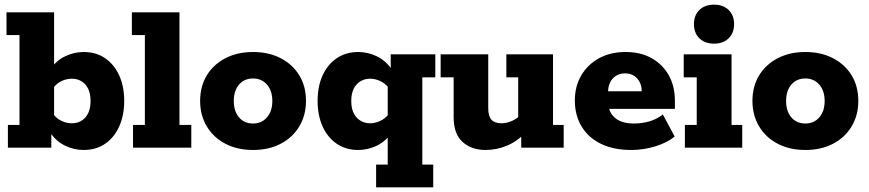

<svg xmlns="http://www.w3.org/2000/svg" viewBox="-20 -636 3742 827"><path d="M340 10Q300 10 261.5 -8Q223 -26 197 -64L201 -78V0H14V-98H64V-485H8V-583H213V-332L197 -338Q223 -376 261.5 -394Q300 -412 340 -412Q395 -412 434 -384.5Q473 -357 494 -310Q515 -263 515 -201Q515 -140 494 -92.5Q473 -45 434 -17.5Q395 10 340 10ZM289 -105Q325 -105 347.5 -130Q370 -155 370 -201Q370 -247 347.5 -272Q325 -297 289 -297Q268 -297 246.5 -287.5Q225 -278 208 -256L213 -301V-94L208 -146Q225 -124 246.5 -114.5Q268 -105 289 -105Z M553 0V-98H604V-485H548V-583H753V-98H804V0Z M1070 10Q1002 10 950.5 -17Q899 -44 870.5 -92Q842 -140 842 -201Q842 -264 870.5 -311Q899 -358 950.5 -385Q1002 -412 1070 -412Q1138 -412 1189.5 -385Q1241 -358 1269.5 -311Q1298 -264 1298 -201Q1298 -140 1269.5 -92Q1241 -44 1189.5 -17Q1138 10 1070 10ZM1070 -104Q1107 -104 1130 -130.5Q1153 -157 1153 -201Q1153 -245 1130 -271.5Q1107 -298 1070 -298Q1032 -298 1009.5 -271.5Q987 -245 987 -201Q987 -157 1009.5 -130.5Q1032 -104 1070 -104Z M1600 171V73H1650V-70L1667 -64Q1640 -26 1602 -8Q1564 10 1523 10Q1469 10 1429.5 -17.5Q1390 -45 1369 -92.5Q1348 -140 1348 -201Q1348 -263 1369 -310Q1390 -357 1429.5 -384.5Q1469 -412 1523 -412Q1564 -412 1602 -394Q1640 -376 1667 -338L1663 -332V-402H1855V-303H1799V73H1846V171ZM1575 -105Q1595 -105 1616.5 -114.5Q1638 -124 1656 -146L1650 -99V-306L1656 -256Q1638 -278 1616.5 -287.5Q1595 -297 1575 -297Q1539 -297 1516 -272Q1493 -247 1493 -201Q1493 -155 1516 -130Q1539 -105 1575 -105Z M2071 10Q2011 10 1972.5 -24.5Q1934 -59 1934 -131V-303H1878V-402H2083V-170Q2083 -135 2097 -120Q2111 -105 2140 -105Q2163 -105 2187 -116Q2211 -127 2230 -147L2212 -112V-303H2161V-402H2362V-98H2408V0H2225V-65L2246 -67Q2208 -27 2163.5 -8.5Q2119 10 2071 10Z M2699 10Q2623 10 2568.5 -16.5Q2514 -43 2485 -91.5Q2456 -140 2456 -203Q2456 -264 2483.5 -311Q2511 -358 2560 -385Q2609 -412 2675 -412Q2740 -412 2787.5 -385Q2835 -358 2861 -311Q2887 -264 2887 -202V-167H2533V-243H2744Q2744 -265 2735.5 -282Q2727 -299 2711 -309.5Q2695 -320 2672 -320Q2649 -320 2632.5 -309Q2616 -298 2607.5 -280Q2599 -262 2599 -238V-202Q2599 -155 2627.5 -129.5Q2656 -104 2711 -104Q2746 -104 2778 -113.5Q2810 -123 2835 -143L2886 -48Q2855 -22 2804 -6Q2753 10 2699 10Z M2930 0V-98H2981V-303H2925V-402H3131V-98H3177V0ZM3056 -448Q3016 -448 2992.5 -471Q2969 -494 2969 -532Q2969 -570 2992.5 -593Q3016 -616 3056 -616Q3095 -616 3118.5 -593Q3142 -570 3142 -532Q3142 -494 3118.5 -471Q3095 -448 3056 -448Z M3449 10Q3381 10 3329.5 -17Q3278 -44 3249.5 -92Q3221 -140 3221 -201Q3221 -264 3249.5 -311Q3278 -358 3329.5 -385Q3381 -412 3449 -412Q3517 -412 3568.5 -385Q3620 -358 3648.5 -311Q3677 -264 3677 -201Q3677 -140 3648.5 -92Q3620 -44 3568.5 -17Q3517 10 3449 10ZM3449 -104Q3486 -104 3509 -130.5Q3532 -157 3532 -201Q3532 -245 3509 -271.5Q3486 -298 3449 -298Q3411 -298 3388.5 -271.5Q3366 -245 3366 -201Q3366 -157 3388.5 -130.5Q3411 -104 3449 -104Z"/></svg>

Font: Rokkitt SemiBold ExtraBold
Style: Regular
Weight: 800
Version: Version 3.103